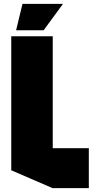

<svg xmlns="http://www.w3.org/2000/svg" viewBox="-20 -970 512 990"><path d="M251 0 38 -92V-783H252V0ZM252 0V-206H438V0ZM63 -814 96 -950H304V-949L205 -814Z"/></svg>

Font: Foldit ExtraBold
Style: Regular
Weight: 800
Version: Version 1.003